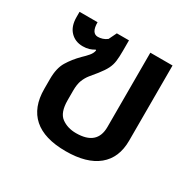

<svg xmlns="http://www.w3.org/2000/svg" viewBox="-122 -650 807 794"><g transform="rotate(30 282.0 -253.0)"><path d="M281 11Q179 11 127.5 -34.5Q76 -80 76 -168V-216Q76 -267 95 -298.5Q114 -330 143 -359Q157 -372 168.5 -385.5Q180 -399 182 -413L179 -415Q168 -408 155 -404Q142 -400 125 -400Q89 -400 66 -424Q43 -448 43 -492V-517H129Q129 -465 160 -465Q170 -465 181.5 -468.5Q193 -472 203 -480L221 -517H279V-467Q279 -438 276.5 -418Q274 -398 265 -380Q256 -362 237 -338Q222 -320 210 -305Q198 -290 190.5 -271Q183 -252 183 -221V-176Q183 -117 211.5 -96Q240 -75 281 -75Q381 -75 381 -162V-517H487V-158Q487 -76 434 -32.5Q381 11 281 11Z"/></g></svg>

Font: Noto Sans Thai UI Med
Style: Regular
Weight: 500
Designer: Monotype Design Team
Foundry: Monotype Imaging Inc.
Version: Version 2.000;GOOG;noto-source:20170915:90ef993387c0